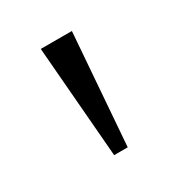

<svg xmlns="http://www.w3.org/2000/svg" viewBox="-67 -762 272 294"><g transform="rotate(-30 68.5 -615.5)"><path d="M57 -517 41 -714H96L81 -517Z"/></g></svg>

Font: Noto Serif Tamil Condensed ExtraLight
Style: Regular
Weight: 200
Width: 3
Designer: Indian Type Foundry, Tom Grace, and the Monotype Design Team
Foundry: Monotype Imaging Inc.
Version: Version 2.004; ttfautohint (v1.8.4.7-5d5b)